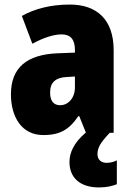

<svg xmlns="http://www.w3.org/2000/svg" viewBox="-20 -583 573 843"><path d="M408 94C408 66 420 44 462 0H479V-363C479 -496 406 -563 287 -563C204 -563 133 -545 76 -513L122 -391C172 -418 216 -432 251 -432C289 -432 309 -410 309 -364V-352L231 -349C99 -343 28 -287 28 -169C28 -70 75 10 170 10C246 10 285 -16 324 -73H328L357 -1C303 44 285 89 285 128C285 198 332 240 415 240C449 240 475 233 493 226V121C482 127 466 132 448 132C423 132 408 117 408 94ZM275 -245 309 -247V-200C309 -153 280 -121 244 -121C216 -121 200 -139 200 -177C200 -220 223 -243 275 -245Z"/></svg>

Font: Noto Sans Hebrew Condensed Black
Style: Regular
Weight: 900
Width: 3
Designer: Monotype Design Team
Foundry: Monotype Imaging Inc.
Version: Version 2.004